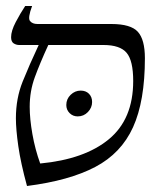

<svg xmlns="http://www.w3.org/2000/svg" viewBox="-20 -605 520 640"><path d="M424 -335Q424 -403 402 -429Q380 -455 325 -455H141Q113 -394 96 -347.5Q79 -301 79 -249Q79 -209 88 -158Q97 -107 114 -60Q262 -74 343 -141Q424 -208 424 -335ZM351 -525Q416 -525 439.5 -499Q463 -473 463 -411Q463 -268 423.5 -181Q384 -94 297.5 -48.5Q211 -3 70 15Q49 -62 41 -118Q33 -174 33 -211Q33 -277 55.5 -333Q78 -389 109 -455H44Q34 -455 25.5 -460.5Q17 -466 17 -481Q17 -502 32.5 -531.5Q48 -561 64 -585H87Q72 -545 80 -535Q88 -525 105 -525ZM239 -217Q223 -217 212 -228Q201 -239 201 -255Q201 -275 215.5 -289Q230 -303 249 -303Q266 -303 276.5 -292.5Q287 -282 287 -265Q287 -246 273 -231.5Q259 -217 239 -217Z"/></svg>

Font: Bona Nova
Style: Italic
Weight: 400
Italic angle: -4°
Designer: Mateusz Machalski
Foundry: Capitalics
Version: Version 4.001; ttfautohint (v1.8.3)